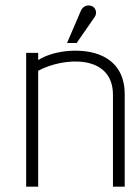

<svg xmlns="http://www.w3.org/2000/svg" viewBox="-20 -699 522 719"><path d="M78 -501V0H123V-434C217 -485 403 -498 403 -344V0H447V-346C447 -422 412 -467 362 -490C298 -520 188 -515 123 -474V-501ZM231 -538H267L335 -636C344 -649 340 -671 322 -677C306 -682 290 -675 283 -659Z"/></svg>

Font: Advent Pro
Style: Light
Weight: 300
Designer: Andreas Kalpakidis
Foundry: Andreas Kalpakidis
Version: Version 2.002 2007